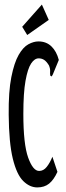

<svg xmlns="http://www.w3.org/2000/svg" viewBox="-20 -809 290 839"><path d="M143 10Q110 10 81.5 -18Q53 -46 36 -115.5Q19 -185 18 -308Q17 -409 29.5 -472Q42 -535 61.5 -569Q81 -603 104 -615.5Q127 -628 148 -628Q182 -628 204.5 -606.5Q227 -585 237 -547L211 -484L206 -475L200 -478Q198 -486 199 -497Q200 -508 194 -523Q183 -541 172.5 -547.5Q162 -554 149 -554Q131 -554 116 -531.5Q101 -509 91.5 -456Q82 -403 82 -311Q82 -179 103 -120.5Q124 -62 151 -62Q170 -62 184 -79.5Q198 -97 209 -124L231 -58Q215 -23 194.5 -6.5Q174 10 143 10ZM99 -656 77 -692 163 -789 193 -722Z"/></svg>

Font: Inconsolata UltraCondensed SemiBold
Style: Regular
Weight: 600
Width: 1
Monospace: yes
Designer: Raph Levien, Cyreal, Brenton Simpson
Foundry: Raph Levien, Cyreal, Google
Version: Version 3.001; ttfautohint (v1.8.2.53-6de2)